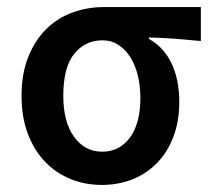

<svg xmlns="http://www.w3.org/2000/svg" viewBox="-20 -511 600 543"><path d="M268 12Q221 12 180 -4.5Q139 -21 108 -53Q77 -85 59 -132Q41 -179 41 -240Q41 -304 60.5 -351.5Q80 -399 112 -430Q144 -461 186 -476Q228 -491 273 -491H548V-395Q507 -399 474 -401.5Q441 -404 401 -405V-401Q443 -378 465 -332Q487 -286 487 -223Q487 -168 470.5 -124.5Q454 -81 424.5 -50.5Q395 -20 355 -4Q315 12 268 12ZM269 -82Q318 -82 347.5 -122Q377 -162 377 -234Q377 -267 370 -296.5Q363 -326 349 -348.5Q335 -371 315 -384Q295 -397 270 -397Q221 -397 190 -359Q159 -321 159 -240Q159 -166 189.5 -124Q220 -82 269 -82Z"/></svg>

Font: Giro Sans Semibold
Style: Regular
Weight: 600
Designer: Paul D. Hunt
Foundry: Adobe Systems Incorporated
Version: Version 1.000;PS 1.0;hotconv 1.0.88;makeotf.lib2.5.647800